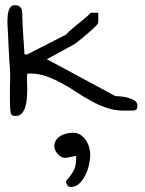

<svg xmlns="http://www.w3.org/2000/svg" viewBox="-20 -449 563 747"><path d="M8.8 -362.3Q8.8 -369.1 9.3 -380.4Q9.8 -391.6 12.2 -402.3Q14.6 -413.1 20.5 -420.9Q26.4 -428.7 38.1 -428.7Q50.8 -428.7 57.1 -422.9Q63.5 -417 65.4 -408.2Q67.4 -399.4 66.9 -389.2Q66.4 -378.9 67.4 -371.1Q67.4 -363.3 68.4 -344.2Q69.3 -325.2 70.8 -304.2Q72.3 -283.2 73.7 -264.2Q75.2 -245.1 75.2 -237.3H85.9L237.3 -314.5Q247.1 -326.2 259.8 -336.4Q272.5 -346.7 284.7 -356.9Q296.9 -367.2 309.6 -377.4Q322.3 -387.7 333 -399.4H362.3V-362.3Q362.3 -356.4 349.6 -344.2Q336.9 -332 320.8 -318.4Q304.7 -304.7 289.1 -292Q273.4 -279.3 266.6 -275.4Q260.7 -272.5 245.6 -264.2Q230.5 -255.9 213.9 -246.6Q197.3 -237.3 182.6 -229.5Q168 -221.7 162.1 -218.8L428.7 -75.2Q432.6 -75.2 446.8 -74.2Q460.9 -73.2 476.1 -69.3Q491.2 -65.4 502.9 -58.1Q514.6 -50.8 514.6 -38.1Q514.6 -32.2 513.2 -27.3Q511.7 -22.5 503.9 -19.5Q501 -19.5 495.1 -19Q489.3 -18.6 482.9 -18.6Q476.6 -18.6 470.2 -18.6Q463.9 -18.6 461.9 -18.6Q427.7 -18.6 397 -28.8Q366.2 -39.1 336.4 -55.2Q306.6 -71.3 278.8 -89.8Q251 -108.4 221.7 -124.5Q192.4 -140.6 161.1 -151.9Q129.9 -163.1 95.7 -163.1Q93.8 -163.1 89.8 -162.6Q85.9 -162.1 85.9 -162.1Q84 -153.3 85 -138.2Q85.9 -123 85.9 -105Q85.9 -86.9 84.5 -67.9Q83 -48.8 78.6 -33.7Q74.2 -18.6 65.4 -8.3Q56.6 2 42 2Q28.3 2 24.4 -2.9Q20.5 -7.8 19.5 -28.3Q19.5 -32.2 19 -42.5Q18.6 -52.7 18.6 -66.4V-95.7Q18.6 -110.4 19 -124Q19.5 -137.7 19.5 -147.5V-162.1Q19.5 -167 18.6 -182.1Q17.6 -197.3 16.1 -217.8Q14.6 -238.3 13.7 -261.7Q12.7 -285.2 11.7 -305.7Q10.7 -326.2 9.8 -341.3Q8.8 -356.4 8.8 -362.3ZM236.3 255.9Q249 241.2 256.3 231Q263.7 220.7 268.6 210.4Q273.4 200.2 274.9 188Q276.4 175.8 276.4 158.2Q275.4 158.2 274.9 158.2Q274.4 158.2 272.5 158.2Q271.5 158.2 266.1 159.2Q260.7 160.2 254.4 161.6Q248 163.1 242.7 164.1Q237.3 165 236.3 165H231.4Q224.6 165 217.3 160.6Q210 156.2 204.1 149.4Q198.2 142.6 194.8 134.8Q191.4 127 191.4 121.1Q191.4 106.4 198.2 96.2Q205.1 85.9 215.8 79.6Q226.6 73.2 239.7 70.3Q252.9 67.4 264.6 67.4Q280.3 67.4 292.5 75.2Q304.7 83 313.5 95.7Q322.3 108.4 326.7 123.5Q331.1 138.7 331.1 154.3Q331.1 168.9 326.7 189.9Q322.3 210.9 313 230.5Q303.7 250 289.6 264.2Q275.4 278.3 256.8 278.3Q247.1 278.3 243.2 273.4Q239.3 268.6 236.3 255.9Z"/></svg>

Font: Swanky and Moo Moo
Style: Regular
Weight: 400
Designer: Kimberly Geswein
Foundry: Kimberly Geswein
Version: Version 1.002 2001